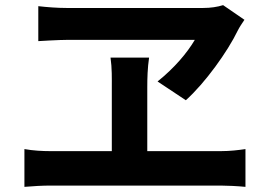

<svg xmlns="http://www.w3.org/2000/svg" viewBox="-20 -739 1040 747"><path d="M931 -662 848 -719C826 -712 799 -708 771 -708C673 -708 333 -708 238 -708C204 -708 163 -711 129 -715V-579C129 -579 208 -584 247 -584C319 -584 671 -584 738 -584C708 -533 658 -474 593 -422L703 -349C778 -416 866 -539 905 -620C912 -634 921 -647 931 -662ZM75 -159V-12C110 -15 146 -17 176 -17H839C863 -17 905 -15 935 -12V-159C908 -155 875 -151 839 -151H553V-399C553 -434 554 -474 560 -515H410C416 -474 415 -433 415 -400V-151H176C145 -151 108 -153 75 -159Z"/></svg>

Font: Noto Sans JP
Style: Bold
Weight: 700
Designer: Ryoko NISHIZUKA 西塚涼子 (kana, bopomofo & ideographs); Paul D. Hunt (Latin, Greek & Cyrillic); Sandoll Communications 산돌커뮤니
Foundry: Adobe
Version: Version 2.004;hotconv 1.0.118;makeotfexe 2.5.65603